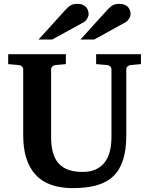

<svg xmlns="http://www.w3.org/2000/svg" viewBox="-20 -949 769 985"><path d="M649.9 -615.2Q641.6 -614.3 634.8 -608.4Q627.9 -602.5 627.9 -592.8V-253.9Q627.9 -180.2 611.3 -128.7Q594.7 -77.1 561 -44.9Q527.3 -12.7 475.8 1.7Q424.3 16.1 354 16.1Q225.1 16.1 162.1 -53Q99.1 -122.1 99.1 -253.9V-592.8Q99.1 -602.5 92 -608.4Q85 -614.3 76.2 -615.2L22 -620.1V-670.9H317.9V-620.1L264.2 -615.2Q255.9 -614.3 249 -608.4Q242.2 -602.5 242.2 -592.8V-246.1Q242.2 -152.3 281.7 -109.6Q321.3 -66.9 403.8 -66.9Q443.4 -66.9 471.2 -79.8Q499 -92.8 517.1 -116.2Q535.2 -139.6 543.5 -172.6Q551.8 -205.6 551.8 -246.1V-592.8Q551.8 -602.5 545.4 -608.4Q539.1 -614.3 529.8 -615.2L473.1 -620.1V-670.9H703.1V-620.1ZM434.6 -876.5Q434.6 -871.6 432.6 -865.5Q430.7 -859.4 427.2 -853.5Q423.8 -847.7 419.2 -842.5Q414.6 -837.4 408.7 -834.5L247.6 -746.1H177.7L314.9 -897.5Q323.2 -906.7 330.3 -912.8Q337.4 -918.9 344.5 -922.6Q351.6 -926.3 359.6 -927.7Q367.7 -929.2 377.9 -929.2Q394 -929.2 404.8 -924.3Q415.5 -919.4 422.1 -911.9Q428.7 -904.3 431.6 -894.8Q434.6 -885.3 434.6 -876.5ZM649.9 -876.5Q649.9 -871.6 647.9 -865.5Q646 -859.4 642.3 -853.5Q638.7 -847.7 634 -842.5Q629.4 -837.4 623.5 -834.5L462.9 -746.1H392.6L529.8 -897.5Q538.1 -906.7 545.2 -912.8Q552.2 -918.9 559.6 -922.6Q566.9 -926.3 574.7 -927.7Q582.5 -929.2 592.8 -929.2Q608.9 -929.2 619.9 -924.3Q630.9 -919.4 637.5 -911.9Q644 -904.3 647 -894.8Q649.9 -885.3 649.9 -876.5Z"/></svg>

Font: Charis SIL Phon
Style: Bold
Weight: 700
Foundry: SIL International
Version: Version 5.000